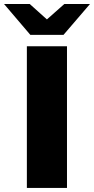

<svg xmlns="http://www.w3.org/2000/svg" viewBox="-63 -929 465 949"><path d="M69.8 0V-700.2H268.1V0ZM86.9 -756.8 -43 -909.2H84L168.9 -833L254.9 -909.2H381.8L251 -756.8Z"/></svg>

Font: Montserrat ExtraBold
Style: Regular
Weight: 800
Designer: Julieta Ulanovsky
Foundry: Julieta Ulanovsky
Version: Version 9.000